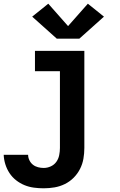

<svg xmlns="http://www.w3.org/2000/svg" viewBox="-27 -805 647 1038"><path d="M209 213Q183 213 156.5 209.5Q130 206 105.5 196Q81 186 60 169.5Q39 153 24.5 131Q10 109 2 83.5Q-6 58 -7 32H125Q125 47 132 61.5Q139 76 151 85.5Q163 95 178.5 99Q194 103 209 103Q229 103 247.5 94.5Q266 86 277.5 70Q289 54 293 34Q297 14 297 -5V-420H162V-530H429V-5Q429 24 424 53Q419 82 405.5 108.5Q392 135 371 156Q350 177 323.5 190Q297 203 268 208Q239 213 209 213ZM280 -596 261 -613 147 -715 234 -785 341 -664 448 -785 535 -715 402 -596Z"/></svg>

Font: Iosevka Curly Slab XBdEx
Style: Regular
Weight: 800
Width: 7
Monospace: yes
Designer: Belleve Invis
Foundry: Belleve Invis
Version: Version 11.0.0; ttfautohint (v1.8.3)